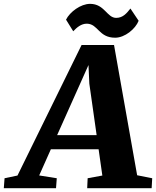

<svg xmlns="http://www.w3.org/2000/svg" viewBox="-100 -982 814 1002"><path d="M-8.8 -65.9 -76.2 -51.8 -80.1 0H192.4L196.3 -51.8L104.5 -66.4L165.5 -203.1H414.6L434.1 -65.9L357.4 -51.8L355 0H691.4L694.3 -51.8L615.7 -67.4L495.1 -747.1H325.7ZM198.2 -276.9 361.8 -642.6 366.2 -545.4 404.3 -276.9ZM282.2 -818.8C300.8 -838.4 323.7 -858.9 354 -858.4C412.6 -856.9 414.6 -785.2 501 -785.2C551.8 -785.2 606.9 -831.1 623.5 -873.5L580.6 -937.5C562 -914.1 542.5 -888.7 506.3 -888.7C458 -888.7 445.8 -961.9 370.1 -961.9C321.3 -961.9 264.6 -919.9 244.6 -879.4Z"/></svg>

Font: Merriweather
Style: Heavy Italic
Weight: 900
Italic angle: -7.5°
Designer: Eben Sorkin
Foundry: Eben Sorkin
Version: Version 1.001